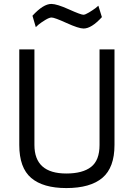

<svg xmlns="http://www.w3.org/2000/svg" viewBox="-20 -947 684 976"><path d="M155 -210Q155 -65 317 -65Q400 -65 443 -98.5Q486 -132 486 -210V-696H562V-210Q562 -95 500.5 -43Q439 9 317 9Q199 9 138.5 -42.5Q78 -94 78 -210V-696H155ZM480 -918 498 -860Q445 -802 405 -802Q380 -802 318.5 -830Q257 -858 242 -858Q231 -858 211 -846Q191 -834 176 -822L162 -809L145 -867Q200 -927 241 -927Q269 -927 330 -899.5Q391 -872 404 -872Q413 -872 432 -883.5Q451 -895 466 -906Z"/></svg>

Font: TitilliumText22L Rg
Style: Regular
Weight: 400
Designer: Campivisivi
Foundry: Campivisivi
Version: 1.000